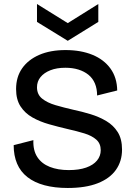

<svg xmlns="http://www.w3.org/2000/svg" viewBox="-20 -922 673 955"><path d="M317 13Q252 13 201.5 -0.5Q151 -14 116.5 -41Q82 -68 65 -108Q48 -148 48 -200L146 -225Q144 -174 165.5 -141Q187 -108 227.5 -92Q268 -76 322 -76Q373 -76 408.5 -88.5Q444 -101 462.5 -123.5Q481 -146 481 -175Q481 -208 459 -227.5Q437 -247 399.5 -258.5Q362 -270 317 -280Q270 -291 224 -304Q178 -317 141 -338Q104 -359 82 -393Q60 -427 60 -479Q60 -539 90 -582Q120 -625 175 -649Q230 -673 306 -673Q382 -673 439.5 -649.5Q497 -626 529.5 -581Q562 -536 563 -472L463 -447Q463 -481 452 -507Q441 -533 420 -550Q399 -567 370 -576Q341 -585 305 -585Q262 -585 230.5 -572.5Q199 -560 181.5 -538.5Q164 -517 164 -488Q164 -452 189.5 -431.5Q215 -411 256 -399Q297 -387 345 -376Q388 -367 430.5 -354Q473 -341 508.5 -320Q544 -299 565.5 -265Q587 -231 587 -178Q587 -120 556.5 -77Q526 -34 466 -10.5Q406 13 317 13ZM164 -902 317 -807 469 -902V-813L317 -719L164 -813Z"/></svg>

Font: Bricolage Grotesque 24pt Medium
Style: Regular
Weight: 500
Designer: Mathieu Triay
Foundry: Atelier Triay
Version: Version 1.001;gftools[0.9.33.dev8+g029e19f]